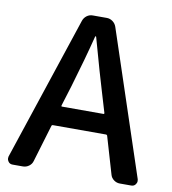

<svg xmlns="http://www.w3.org/2000/svg" viewBox="-82 -807 786 879"><g transform="rotate(10 310.5 -368.0)"><path d="M209 -305.7Q208 -300.8 211.9 -300.8H404.3Q409.2 -300.8 408.2 -305.7L379.9 -400.4Q361.3 -460 310.5 -642.6Q309.6 -644.5 307.6 -644.5Q305.7 -644.5 305.7 -642.6Q278.3 -534.2 238.3 -400.4ZM533.2 0Q518.6 0 505.9 -9.3Q493.2 -18.6 489.3 -33.2L438.5 -206.1Q436.5 -210 432.6 -210H185.5Q180.7 -210 179.7 -206.1L127.9 -33.2Q124 -18.6 111.3 -9.3Q98.6 0 83 0H35.2Q21.5 0 14.6 -10.7Q9.8 -17.6 9.8 -24.4Q9.8 -28.3 10.7 -33.2L233.4 -703.1Q238.3 -717.8 250.5 -727.1Q262.7 -736.3 278.3 -736.3H343.8Q358.4 -736.3 371.1 -727.1Q383.8 -717.8 388.7 -703.1L611.3 -33.2Q612.3 -28.3 612.3 -24.4Q612.3 -17.6 607.4 -10.7Q600.6 0 586.9 0Z"/></g></svg>

Font: Gen Jyuu GothicL Medium
Style: Regular
Weight: 500
Designer: [Source Han Sans]
Ryoko NISHIZUKA  (kana & ideographs); Paul D. Hunt (Latin, Greek & Cyrillic); Wenlong ZHANG  (bopomofo
Version: Version 1.002.20150607